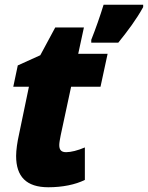

<svg xmlns="http://www.w3.org/2000/svg" viewBox="-20 -780 624 810"><path d="M365 -612V-600H479C520 -651 554 -696 584 -750V-760H417C403 -714 383 -657 365 -612ZM184 10C243 10 298 -1 338 -21V-158C308 -145 279 -138 259 -138C240 -138 230 -146 230 -168C230 -177 233 -194 236 -209L280 -414H404L434 -553H310L334 -664H213L150 -547L55 -504L36 -414H102L60 -212C53 -181 48 -147 48 -122C48 -35 91 10 184 10Z"/></svg>

Font: Noto Sans SemiCondensed Black
Style: Italic
Weight: 900
Width: 4
Italic angle: -12°
Designer: Monotype Design Team
Foundry: Monotype Imaging Inc.
Version: Version 2.013